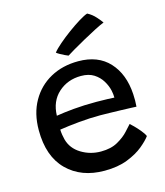

<svg xmlns="http://www.w3.org/2000/svg" viewBox="-110 -821 772 900"><g transform="rotate(-15 276.0 -371.5)"><path d="M519.5 -111.5Q506 -92.5 475.8 -67.5Q445.5 -42.5 398.5 -24Q351.5 -5.5 287 -5.5Q174 -5.5 105.5 -73.5Q37 -141.5 37 -268.5Q37 -349.5 70.8 -409Q104.5 -468.5 163.5 -501Q222.5 -533.5 299 -533.5Q394.5 -533.5 448.5 -475Q502.5 -416.5 508.5 -318Q510.5 -286.5 508 -257Q501.5 -257.5 481.2 -258.2Q461 -259 434 -259.8Q407 -260.5 379.8 -261.2Q352.5 -262 333 -262Q282.5 -262 229.2 -257Q176 -252 135 -245.5Q135.5 -232.5 137.5 -220Q139.5 -207.5 142.5 -196Q155 -150 198.2 -123.5Q241.5 -97 293.5 -97Q342.5 -97 375.5 -115.8Q408.5 -134.5 428 -156.2Q447.5 -178 456 -187Q460.5 -183.5 473.5 -170.5Q486.5 -157.5 500.2 -141Q514 -124.5 519.5 -111.5ZM136.5 -312.5Q172.5 -318.5 221.2 -323Q270 -327.5 332 -327.5Q364.5 -327.5 387 -326.5Q409.5 -325.5 419 -325Q419 -341.5 415 -360Q409.5 -384.5 395 -408.2Q380.5 -432 355.8 -447.8Q331 -463.5 293.5 -463.5Q228.5 -463.5 183.5 -423Q138.5 -382.5 136.5 -312.5ZM397.5 -738.5Q420 -727 437.2 -707.5Q454.5 -688 461 -678Q445 -672 415.8 -657Q386.5 -642 354.5 -624.2Q322.5 -606.5 297 -591.5Q271.5 -576.5 262.5 -570.5Q258 -572 246.5 -577.5Q235 -583 224 -589.2Q213 -595.5 208.5 -599.5Q220.5 -615 245.5 -636.5Q270.5 -658 300.2 -679.8Q330 -701.5 356.5 -717.8Q383 -734 397.5 -738.5Z"/></g></svg>

Font: Grandstander
Style: Regular
Weight: 400
Designer: Tyler Finck
Foundry: Etcetera Type Co
Version: Version 1.200; ttfautohint (v1.8.3)